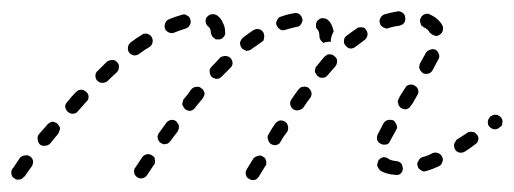

<svg xmlns="http://www.w3.org/2000/svg" viewBox="-26 -290 900 336"><path d="M440 -3Q440 -6 440 -8Q439 -11 438 -13Q436 -15 434 -16Q430 -19 425 -17Q420 -16 417 -12L406 6Q405 8 404 10Q404 13 404 15Q405 18 406 20Q408 22 410 23Q414 26 419 25Q424 24 427 19L438 1Q440 -1 440 -3ZM29 2Q32 -2 32 -8Q31 -13 27 -16Q23 -19 18 -18Q13 -18 9 -14Q3 -5 -3 4Q-4 4 -4 5Q-7 9 -6 14Q-6 19 -1 22Q1 24 3 24Q5 25 8 24Q10 24 12 23Q15 21 16 19Q16 19 17 19Q23 10 29 2ZM245 -5Q246 -8 245 -10Q245 -13 244 -15Q242 -17 240 -18Q236 -21 231 -20Q226 -19 223 -15L211 3Q209 5 209 7Q208 10 209 12Q209 15 211 17Q212 19 214 20Q218 23 223 22Q228 21 231 17L243 -1Q245 -3 245 -5ZM675 14Q679 10 679 5Q679 3 678 0Q678 -2 676 -4Q674 -6 672 -7Q670 -8 668 -8Q658 -9 654 -12Q650 -15 645 -15Q640 -14 637 -10Q635 -8 635 -5Q634 -3 634 0Q635 2 636 4Q637 6 639 8Q649 15 666 16Q671 17 675 14ZM746 -2Q747 -4 748 -6Q749 -8 749 -11Q749 -13 748 -15Q746 -20 741 -22Q736 -24 731 -22Q722 -17 713 -15Q708 -13 706 -8Q703 -4 705 1Q706 4 707 5Q709 7 711 8Q713 10 716 10Q718 10 721 9Q731 6 742 1Q744 0 746 -2ZM811 -45Q812 -50 809 -54Q807 -56 805 -58Q803 -59 801 -59Q798 -60 796 -59Q793 -59 791 -57Q782 -51 774 -46Q772 -45 771 -42Q769 -40 769 -38Q768 -36 769 -33Q769 -31 770 -29Q773 -24 778 -23Q783 -22 788 -25Q796 -30 805 -37Q810 -40 811 -45ZM78 -61Q79 -63 79 -65Q79 -68 77 -70Q76 -72 74 -74Q72 -75 70 -76Q68 -77 65 -77Q63 -77 61 -75Q58 -74 57 -72Q50 -64 42 -55Q39 -51 40 -46Q40 -41 44 -37Q48 -34 53 -35Q58 -35 62 -39Q69 -48 76 -56Q77 -58 78 -61ZM469 -49 477 -60Q479 -64 478 -69Q477 -74 473 -77Q468 -80 463 -79Q458 -77 455 -73L448 -62L444 -55Q441 -51 443 -46Q444 -41 448 -38Q450 -37 453 -36Q455 -36 457 -36Q460 -37 462 -38Q464 -40 465 -42ZM634 -45Q633 -50 635 -55Q639 -62 645 -74Q648 -79 653 -80Q658 -81 663 -79Q665 -77 666 -75Q668 -73 668 -71Q669 -69 669 -66Q668 -64 667 -62Q661 -51 657 -44Q656 -42 655 -40Q653 -38 650 -37Q650 -37 650 -37Q650 -37 649 -37Q646 -37 643 -37Q643 -37 642 -38Q641 -38 641 -38Q636 -40 634 -45ZM287 -65Q287 -67 287 -70Q287 -72 285 -74Q284 -76 282 -78Q278 -81 273 -80Q268 -79 265 -75L252 -57Q249 -53 250 -48Q251 -43 255 -40Q257 -39 259 -38Q262 -37 264 -38Q267 -38 269 -40Q271 -41 272 -43L285 -60Q286 -63 287 -65ZM852 -70Q853 -72 853 -75Q854 -77 853 -80Q853 -82 851 -84Q848 -88 843 -89Q838 -90 834 -87H833Q831 -85 830 -83Q828 -81 828 -78Q827 -76 828 -74Q828 -71 830 -69Q833 -65 838 -64Q843 -63 847 -66L848 -67Q850 -68 852 -70ZM129 -120Q129 -126 125 -129Q121 -133 116 -133Q111 -133 107 -129Q99 -121 92 -112Q88 -108 88 -103Q89 -98 92 -95Q96 -91 101 -91Q107 -91 110 -95Q118 -104 125 -112Q129 -115 129 -120ZM519 -128Q518 -133 514 -136Q512 -138 509 -138Q507 -139 504 -138Q502 -138 500 -137Q498 -135 496 -133Q490 -125 484 -116Q481 -112 482 -107Q483 -102 487 -99Q491 -96 496 -97Q502 -98 505 -102Q511 -111 517 -119Q520 -123 519 -128ZM331 -122Q332 -124 332 -127Q331 -129 330 -132Q329 -134 327 -135Q323 -139 318 -138Q313 -138 309 -134Q303 -125 296 -117Q294 -115 294 -112Q293 -110 293 -107Q294 -105 295 -103Q296 -101 298 -99Q302 -96 307 -96Q312 -97 315 -101Q322 -110 329 -118Q330 -120 331 -122ZM674 -122 672 -118Q671 -116 670 -113Q670 -111 671 -109Q671 -106 673 -104Q674 -102 676 -101Q681 -98 686 -99Q691 -101 693 -105L696 -109L704 -123Q707 -127 706 -132Q705 -137 700 -140Q698 -141 696 -142Q693 -142 691 -142Q688 -141 686 -140Q684 -138 683 -136ZM182 -172Q183 -177 179 -181Q176 -185 171 -185Q165 -185 161 -182Q153 -174 145 -166Q141 -163 141 -158Q141 -152 144 -149Q148 -145 153 -145Q158 -145 162 -148Q170 -156 178 -163Q182 -167 182 -172ZM380 -175Q381 -177 381 -180Q381 -182 380 -184Q379 -187 377 -189Q373 -192 368 -192Q363 -192 359 -189Q352 -181 344 -173Q340 -169 341 -164Q341 -159 345 -155Q346 -154 349 -153Q351 -152 353 -152Q356 -152 358 -153Q360 -154 362 -156Q370 -164 377 -171Q379 -173 380 -175ZM564 -183Q564 -188 560 -191Q558 -193 556 -194Q553 -195 551 -195Q548 -195 546 -194Q544 -192 542 -191Q535 -183 528 -174Q526 -173 526 -170Q525 -168 525 -165Q525 -163 527 -161Q528 -158 530 -157Q534 -153 539 -154Q544 -154 547 -158Q554 -166 561 -174Q564 -178 564 -183ZM708 -175Q707 -172 708 -170Q709 -168 710 -166Q712 -164 714 -162Q718 -160 723 -161Q728 -162 731 -167Q737 -178 741 -186Q744 -190 742 -195Q741 -200 736 -203Q731 -205 727 -203Q722 -202 719 -197Q715 -190 709 -179Q708 -177 708 -175ZM241 -216Q242 -221 239 -226Q236 -230 231 -231Q226 -232 222 -229Q212 -223 203 -216Q199 -213 198 -208Q197 -202 200 -198Q203 -194 209 -193Q214 -193 218 -196Q227 -203 236 -208Q240 -211 241 -216ZM435 -219Q436 -221 436 -224Q437 -226 436 -229Q436 -231 435 -233Q432 -238 427 -239Q422 -240 417 -237Q408 -231 399 -224Q395 -220 394 -215Q394 -210 397 -206Q398 -204 401 -203Q403 -202 405 -201Q408 -201 410 -202Q412 -202 414 -204Q423 -210 431 -216Q433 -217 435 -219ZM617 -228Q618 -233 615 -237Q614 -239 612 -241Q610 -242 607 -242Q605 -243 603 -242Q600 -242 598 -240Q589 -234 580 -227Q576 -224 576 -219Q575 -214 579 -210Q582 -206 587 -205Q592 -205 596 -208Q604 -214 612 -220Q616 -223 617 -228ZM540 -215Q537 -217 535 -220Q533 -223 533 -226Q533 -226 533 -227Q533 -234 530 -238Q528 -240 527 -242Q527 -244 527 -247Q527 -249 528 -251Q529 -254 531 -255Q535 -259 540 -258Q545 -258 549 -254Q554 -249 556 -242Q557 -238 558 -235Q558 -235 558 -235Q554 -228 553 -221Q553 -219 553 -217Q552 -217 550 -217Q545 -217 540 -215ZM345 -227Q346 -225 348 -224Q350 -222 352 -221Q354 -221 357 -221Q362 -221 365 -225Q369 -229 368 -234Q368 -243 364 -250Q361 -258 354 -263Q349 -266 344 -265Q339 -264 336 -260Q333 -256 334 -251Q335 -246 339 -243Q343 -240 343 -232Q344 -230 345 -227ZM730 -230Q732 -228 734 -228Q736 -227 739 -227Q741 -228 743 -229Q748 -232 749 -237Q750 -242 748 -246Q741 -258 726 -265Q722 -267 717 -265Q712 -263 710 -258Q709 -256 709 -254Q709 -251 710 -249Q710 -247 712 -245Q714 -243 716 -242Q723 -239 726 -233Q728 -231 730 -230ZM306 -246Q309 -251 307 -256Q306 -261 301 -263Q297 -266 292 -264Q281 -261 269 -256Q267 -255 265 -253Q264 -251 263 -249Q262 -247 262 -244Q262 -242 263 -239Q265 -235 270 -233Q275 -231 279 -233Q289 -237 299 -240Q304 -242 306 -246ZM497 -244Q500 -246 501 -248Q502 -250 503 -252Q504 -255 503 -257Q502 -262 498 -265Q494 -268 489 -267Q477 -265 466 -261Q461 -260 459 -255Q456 -250 458 -246Q460 -241 465 -238Q469 -236 474 -238Q484 -241 493 -243Q495 -243 497 -244ZM678 -247Q680 -248 681 -250Q683 -252 683 -255Q684 -257 683 -259Q683 -265 678 -268Q674 -271 669 -270Q658 -268 647 -265Q642 -263 640 -259Q637 -254 639 -249Q639 -247 641 -245Q643 -243 645 -242Q647 -241 650 -240Q652 -240 654 -241Q664 -244 673 -245Q675 -246 678 -247Z"/></svg>

Font: FRB American Cursive Guidelines Dashed
Style: Italic
Weight: 400
Italic angle: -25°
Version: Version 2.0;Modular Font Editor K font №1